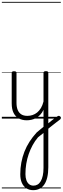

<svg xmlns="http://www.w3.org/2000/svg" viewBox="-20 -1287 680 2083"><path d="M478 72Q492 61 508 47.5Q524 34 541 20.5Q558 7 574.5 -5.5Q591 -18 606 -27Q615 -32 623 -29.5Q631 -27 635.5 -19Q640 -11 638.5 -2Q637 7 627 13Q612 24 594.5 37.5Q577 51 558.5 65.5Q540 80 522 94.5Q504 109 489 122ZM340 776Q297 776 265.5 755.5Q234 735 217 696.5Q200 658 200 604Q200 537 211.5 476Q223 415 245 358.5Q267 302 300.5 250Q334 198 378 150Q396 135 414.5 119.5Q433 104 452 89V-96Q437 -63 415.5 -41Q394 -19 370 -6Q346 7 320.5 12.5Q295 18 270 18Q222 18 185 -1.5Q148 -21 127.5 -61.5Q107 -102 107 -166V-496Q107 -505 113 -509.5Q119 -514 132 -514Q146 -514 152.5 -509.5Q159 -505 159 -496V-171Q159 -127 171.5 -95.5Q184 -64 210 -47Q236 -30 277 -30Q306 -30 333 -39Q360 -48 383 -66.5Q406 -85 424 -115Q442 -145 452 -186V-496Q452 -506 458.5 -510.5Q465 -515 479 -515Q492 -515 498 -510.5Q504 -506 504 -496V527Q504 589 493 636Q482 683 461 714Q440 745 409.5 760.5Q379 776 340 776ZM344 727Q368 727 388 715Q408 703 422 679Q436 655 444 619Q452 583 452 534V156Q436 168 421.5 179.5Q407 191 392 203Q359 242 334 288Q309 334 291.5 384.5Q274 435 265 489.5Q256 544 256 602Q256 640 266.5 668.5Q277 697 296.5 712Q316 727 344 727ZM0 747H640V757H0ZM0 -20H640V0H0ZM0 -505H640V-500H0ZM0 -1267H640V-1257H0Z"/></svg>

Font: Playwrite VN Guides
Style: Regular
Weight: 400
Designer: Veronika Burian, José Scaglione
Foundry: TypeTogether
Version: Version 1.003